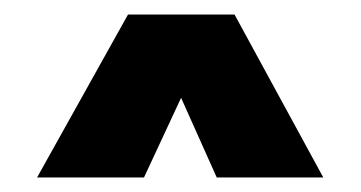

<svg xmlns="http://www.w3.org/2000/svg" viewBox="-20 -734 496 264"><path d="M31 -490 156 -714H302.5L424.5 -490H278L229 -599.5L178 -490Z"/></svg>

Font: Tourney Condensed Black
Style: Regular
Weight: 900
Width: 3
Designer: Tyler Finck
Foundry: Etcetera Type Co
Version: Version 1.010; ttfautohint (v1.8.3)